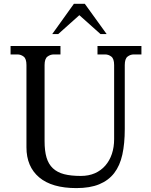

<svg xmlns="http://www.w3.org/2000/svg" viewBox="-20 -967 790 1003"><path d="M295.9 -726.6V-682.6H260.7Q243.2 -682.6 228 -671.4Q212.9 -660.2 212.9 -627V-229.5Q212.9 -178.7 223.1 -144Q233.4 -109.4 256.3 -87.9Q279.3 -66.4 314.9 -57.1Q350.6 -47.9 402.3 -47.9Q443.4 -47.9 475.6 -62Q507.8 -76.2 530.3 -102.1Q552.7 -127.9 564.5 -163.1Q576.2 -198.2 576.2 -240.2V-627Q576.2 -660.2 561.5 -671.4Q546.9 -682.6 529.3 -682.6H489.3V-726.6H718.8V-682.6H678.7Q661.1 -682.6 646.5 -671.4Q631.8 -660.2 631.8 -627V-293Q631.8 -216.8 619.1 -159.2Q606.4 -101.6 576.7 -63Q546.9 -24.4 498.5 -4.4Q450.2 15.6 378.9 15.6Q251 15.6 184.6 -40.5Q118.2 -96.7 118.2 -197.3V-627Q118.2 -660.2 103.5 -671.4Q88.9 -682.6 71.3 -682.6H35.2V-726.6ZM422.9 -947.3 537.1 -789.1H504.9L394.5 -887.7L284.2 -789.1H252.9L366.2 -947.3Z"/></svg>

Font: Subtext
Style: Regular
Weight: 400
Designer: Christopher J. Fynn
Foundry: Christopher J. Fynn for DDC
Version: Version 1.000 preliminary